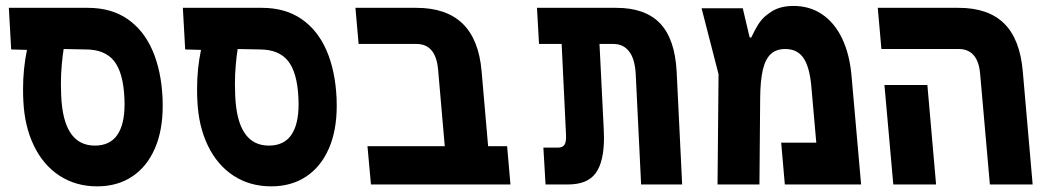

<svg xmlns="http://www.w3.org/2000/svg" viewBox="-20 -636 3640 662"><path d="M60.5 -288.5Q59.5 -303 59.5 -330.5Q59.5 -398 73 -464L18.5 -465.5L10.5 -609H283Q363 -609 419 -570.8Q475 -532.5 505.5 -462.8Q536 -393 540.5 -297.5Q541 -288.5 541 -270.5Q541 -185.5 513.5 -123Q486 -60.5 435.2 -27Q384.5 6.5 315 6.5Q241.5 6.5 185.2 -30.2Q129 -67 96.8 -133.8Q64.5 -200.5 60.5 -288.5ZM409.5 -277Q409.5 -290.5 409 -297.5Q405 -386 373.2 -425.8Q341.5 -465.5 275.5 -465.5L199.5 -467Q196 -446 193 -413.5Q190 -381 190 -345Q190 -332.5 191 -306.5Q198 -134 307 -134Q358.5 -134 384 -170.2Q409.5 -206.5 409.5 -277Z M660.5 -288.5Q659.5 -303 659.5 -330.5Q659.5 -398 673 -464L618.5 -465.5L610.5 -609H883Q963 -609 1019 -570.8Q1075 -532.5 1105.5 -462.8Q1136 -393 1140.5 -297.5Q1141 -288.5 1141 -270.5Q1141 -185.5 1113.5 -123Q1086 -60.5 1035.2 -27Q984.5 6.5 915 6.5Q841.5 6.5 785.2 -30.2Q729 -67 696.8 -133.8Q664.5 -200.5 660.5 -288.5ZM1009.5 -277Q1009.5 -290.5 1009 -297.5Q1005 -386 973.2 -425.8Q941.5 -465.5 875.5 -465.5L799.5 -467Q796 -446 793 -413.5Q790 -381 790 -345Q790 -332.5 791 -306.5Q798 -134 907 -134Q958.5 -134 984 -170.2Q1009.5 -206.5 1009.5 -277Z M1415.5 -484.5H1216.5L1205.5 -609H1415.5Q1518.5 -609 1574.8 -554.8Q1631 -500.5 1640.5 -390.5L1663 -132H1728.5L1740 0H1259L1247 -132H1513.5L1490.5 -396.5Q1482.5 -484.5 1415.5 -484.5Z M2094.5 -484.5H2047L2061.5 -193.5Q2062.5 -170.5 2062.5 -161Q2062.5 -78.5 2034 -39.2Q2005.5 0 1938.5 0H1861L1853.5 -127H1904Q1920 -127 1926.5 -137.2Q1933 -147.5 1931.5 -173.5L1916.5 -484.5H1838.5L1831.5 -609H2105Q2204.5 -609 2255.8 -555.5Q2307 -502 2313 -389.5L2332 0H2190.5L2172 -379Q2169.5 -432 2149.5 -458.2Q2129.5 -484.5 2094.5 -484.5Z M2916 -374.5 2949 0H2686L2673.5 -144H2794.5L2777.5 -337Q2771.5 -405.5 2750.2 -436.2Q2729 -467 2687.5 -467Q2656.5 -467 2637.8 -449.8Q2619 -432.5 2610.2 -395.5Q2601.5 -358.5 2601 -297.5L2598.5 0H2454L2457.5 -380L2399 -607.5H2541L2564.5 -508L2569.5 -505.5Q2583.5 -535 2597.5 -556.5Q2611.5 -578 2641.2 -596.8Q2671 -615.5 2716 -615.5Q2772.5 -615.5 2815.2 -586.2Q2858 -557 2883.8 -502.8Q2909.5 -448.5 2916 -374.5Z M3286 -467H3019L3006.5 -609H3285Q3387.5 -609 3442.2 -555Q3497 -501 3506.5 -389.5L3540.5 0H3393L3359.5 -380.5Q3356 -424 3337.2 -445.5Q3318.5 -467 3286 -467ZM3029.5 -343H3177.5L3207.5 0H3060Z"/></svg>

Font: JuliaMono ExtraBold
Style: Italic
Weight: 800
Italic angle: -9°
Monospace: yes
Designer: cormullion
Foundry: corm
Version: Version 0.057; ttfautohint (v1.8.4)